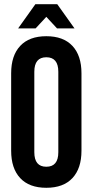

<svg xmlns="http://www.w3.org/2000/svg" viewBox="-20 -882 440 912"><path d="M200 10Q119 10 76 -36Q33 -82 33 -166V-534Q33 -618 76 -664Q119 -710 200 -710Q281 -710 324 -664Q367 -618 367 -534V-166Q367 -82 324 -36Q281 10 200 10ZM200 -90Q257 -90 257 -159V-541Q257 -610 200 -610Q143 -610 143 -541V-159Q143 -90 200 -90ZM148 -862H252L334 -747H251L200 -802L149 -747H66Z"/></svg>

Font: Booming Bebas 2
Style: Regular
Weight: 400
Designer: Ryoichi Tsunekawa
Foundry: Ryoichi Tsunekawa
Version: Version 2.000